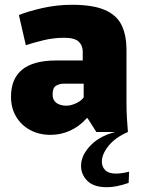

<svg xmlns="http://www.w3.org/2000/svg" viewBox="-20 -552 602 803"><path d="M192 12Q143 12 105.5 -8.5Q68 -29 47 -65Q26 -101 26 -147Q26 -299 214 -299H326V-337Q326 -362 309 -378Q292 -394 248 -394Q204 -394 161 -383.5Q118 -373 88 -363L59 -489Q95 -504 156 -518Q217 -532 281 -532Q368 -532 418 -510.5Q468 -489 488.5 -447Q509 -405 509 -342V-120Q509 -88 511 -55.5Q513 -23 515 0H383L346 -58H343Q312 -23 273 -5.5Q234 12 192 12ZM258 -110Q276 -110 298 -120Q320 -130 330 -145V-202H246Q229 -202 214.5 -193.5Q200 -185 200 -157Q200 -133 216 -121.5Q232 -110 258 -110ZM427 231Q372 231 345.5 204.5Q319 178 319 142Q319 96 361.5 53.5Q404 11 480 -4L515 0Q462 23 434 58Q406 93 406 124Q406 146 420.5 160Q435 174 465 174Q477 174 491 172Q505 170 520 166L518 213Q466 231 427 231Z"/></svg>

Font: Murecho ExtraBold
Style: Regular
Weight: 800
Designer: Neil Summerour
Foundry: Positype
Version: Version 1.010; ttfautohint (v1.8.3)